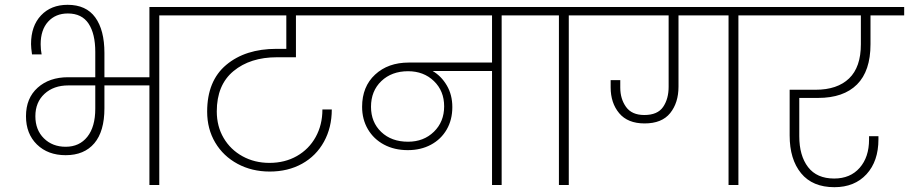

<svg xmlns="http://www.w3.org/2000/svg" viewBox="-20 -769 3778 798"><path d="M793 -740V-705H642V0H601V-414H414V-319Q414 -223 372 -173.5Q330 -124 253 -124Q179 -124 133.5 -168.5Q88 -213 88 -286Q88 -361 136.5 -404.5Q185 -448 263 -448H376V-553Q376 -629 348 -671Q320 -713 262 -713Q211 -713 180 -679Q149 -645 149 -585Q149 -563 153 -543H113Q109 -571 109 -586Q109 -661 150.5 -705Q192 -749 261 -749Q338 -749 376 -696.5Q414 -644 414 -549V-448H601V-740ZM376 -414H264Q203 -414 165 -379Q127 -344 127 -286Q127 -229 162.5 -194Q198 -159 253 -159Q310 -159 343 -200.5Q376 -242 376 -317Z M1131 -531Q1020 -531 950.5 -473.5Q881 -416 881 -306Q881 -244 909.5 -195.5Q938 -147 988 -119.5Q1038 -92 1100 -92Q1164 -92 1214 -120.5Q1264 -149 1292 -199.5Q1320 -250 1320 -314H1359Q1359 -239 1326.5 -180Q1294 -121 1235.5 -88.5Q1177 -56 1101 -56Q1027 -56 967.5 -88Q908 -120 874.5 -176.5Q841 -233 841 -305Q841 -433 920.5 -499.5Q1000 -566 1129 -566H1170V-705H729V-740H1446V-705H1210V-531Z M2216 -705H2065V0H2025V-474H1778Q1814 -453 1837 -414Q1860 -375 1860 -324Q1860 -271 1836.5 -230.5Q1813 -190 1771 -167.5Q1729 -145 1675 -145Q1619 -145 1576 -168Q1533 -191 1509 -232Q1485 -273 1485 -325Q1485 -409 1539 -459Q1593 -509 1679 -509H2025V-705H1382V-740H2216ZM1826 -327Q1826 -391 1783.5 -432Q1741 -473 1676 -473Q1608 -473 1565 -432Q1522 -391 1522 -325Q1522 -261 1564.5 -220.5Q1607 -180 1676 -180Q1741 -180 1783.5 -221.5Q1826 -263 1826 -327Z M2303 0V-705H2152V-740H2495V-705H2344V0Z M3200 -740V-705H3049V0H3008V-705H2800V-409Q2800 -342 2765.5 -299Q2731 -256 2659 -256Q2589 -256 2553.5 -298.5Q2518 -341 2518 -406V-436H2558V-405Q2558 -358 2582 -324.5Q2606 -291 2658 -291Q2713 -291 2736 -324.5Q2759 -358 2759 -408V-705H2431V-740Z M3302 -362V-203Q3302 -122 3338.5 -74.5Q3375 -27 3447 -27Q3514 -27 3553 -71.5Q3592 -116 3592 -189V-203H3631V-190Q3631 -99 3581.5 -45Q3532 9 3448 9Q3357 9 3309.5 -49Q3262 -107 3262 -206V-396H3370Q3460 -396 3509 -443Q3558 -490 3558 -585V-705H3136V-740H3738V-705H3598V-585Q3598 -474 3542 -418Q3486 -362 3380 -362Z"/></svg>

Font: Fz Poppins ExtLt
Style: Regular
Weight: 200
Designer: Ninad Kale (Devanagari), Jonny Pinhorn (Latin)
Foundry: Indian Type Foundry
Version: Vit hóa bi Vntype.Com & FontZin.Com